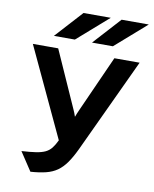

<svg xmlns="http://www.w3.org/2000/svg" viewBox="-99 -995 869 1082"><g transform="rotate(10 335.5 -454.5)"><path d="M150.5 12 80.5 -94Q131.5 -97 163.5 -102Q195.5 -107 215.8 -116.8Q236 -126.5 250 -144Q264 -161.5 277.5 -190L39 -700H184L328.5 -376Q333 -366.5 336.8 -356.5Q340.5 -346.5 344 -336.5Q348 -347.5 352 -357Q356 -366.5 360.5 -376.5L505.5 -700H650L398 -161Q375 -112.5 352.5 -80.5Q330 -48.5 302.8 -29.2Q275.5 -10 238.8 -0.8Q202 8.5 150.5 12ZM366 -765 508 -921H663.5L485.5 -765ZM148 -765 290 -921H446L268 -765Z"/></g></svg>

Font: Undotted
Style: Bold
Weight: 700
Designer: Delve Withrington, Dave Bailey, Thomas Jockin
Foundry: Delve Fonts LLC
Version: Version 4.000